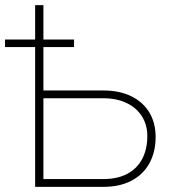

<svg xmlns="http://www.w3.org/2000/svg" viewBox="-41 -727 676 747"><path d="M564.5 -194.3Q564.5 -135.3 540 -91.3Q515.6 -47.4 470 -23.7Q424.3 0 361.3 0H95.7V-543.9H-21.5V-573.2H95.7V-707H127.9V-573.2H247.1V-543.9H127.9V-375H361.3Q423.3 -375 469.2 -352.8Q515.1 -330.6 539.8 -289.8Q564.5 -249 564.5 -194.3ZM361.3 -30.3Q415.5 -30.3 453.9 -50.5Q492.2 -70.8 512.2 -108.6Q532.2 -146.5 532.2 -198.2Q532.2 -241.2 511 -274.7Q489.7 -308.1 451.2 -326.4Q412.6 -344.7 361.3 -344.7H127.9V-30.3Z"/></svg>

Font: Pretendard Thin
Style: Regular
Weight: 100
Designer: Base glyphs from Inter by Rasmus Andersson; Hangeul glyphs from Noto Sans CJK(Source Han Sans) by Jang Soo-young and Kan
Foundry: Kil Hyung-jin
Version: Version 1.309